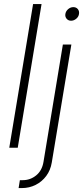

<svg xmlns="http://www.w3.org/2000/svg" viewBox="-20 -748 420 972"><path d="M190.4 -727.5 69.8 0H26.9L147.5 -727.5ZM298.3 -522.5H341.3L242.2 74.2Q235.8 113.8 214.1 142.8Q192.4 171.9 160.4 188Q128.4 204.1 90.8 204.1H74.2L80.6 164.1H95.2Q133.3 164.1 163.1 139.9Q192.9 115.7 200.2 71.3ZM339.8 -643.1Q325.7 -643.1 317.1 -653.3Q308.6 -663.6 311 -677.7Q313.5 -691.9 325.2 -701.9Q336.9 -711.9 351.1 -711.9Q365.7 -711.9 374 -701.9Q382.3 -691.9 379.9 -677.2Q377.9 -663.1 366 -653.1Q354 -643.1 339.8 -643.1Z"/></svg>

Font: Inter 28pt ExtraLight
Style: Italic
Weight: 250
Italic angle: -9.3988°
Designer: Rasmus Andersson
Foundry: rsms
Version: Version 4.001;git-66647c0bb